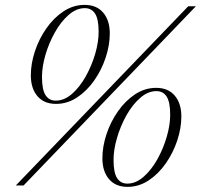

<svg xmlns="http://www.w3.org/2000/svg" viewBox="-20 -740 802 766"><path d="M43 0 731 -715H761.5L74 0ZM317.5 -720.5Q365.5 -720.5 391.8 -689.5Q418 -658.5 418 -606.5Q418 -559.5 401.5 -510Q385 -460.5 355.8 -418.8Q326.5 -377 287.5 -351.2Q248.5 -325.5 203.5 -325.5Q155.5 -325.5 129.2 -356.5Q103 -387.5 103 -439.5Q103 -486.5 119.5 -536Q136 -585.5 165.2 -627.2Q194.5 -669 233.5 -694.8Q272.5 -720.5 317.5 -720.5ZM202.5 -338.5Q236.5 -338.5 267.5 -365.8Q298.5 -393 322.2 -435.5Q346 -478 359.8 -525.2Q373.5 -572.5 373.5 -613Q373.5 -664 359.2 -685.8Q345 -707.5 318.5 -707.5Q284.5 -707.5 253.5 -680.2Q222.5 -653 198.8 -610.5Q175 -568 161.2 -520.8Q147.5 -473.5 147.5 -433Q147.5 -382 161.8 -360.2Q176 -338.5 202.5 -338.5ZM603 -389.5Q651 -389.5 677.2 -358.5Q703.5 -327.5 703.5 -275.5Q703.5 -228.5 687 -179Q670.5 -129.5 641.2 -87.8Q612 -46 573 -20.2Q534 5.5 489 5.5Q441 5.5 414.8 -25.5Q388.5 -56.5 388.5 -108.5Q388.5 -155.5 405 -205Q421.5 -254.5 450.8 -296.2Q480 -338 519 -363.8Q558 -389.5 603 -389.5ZM488 -7.5Q522 -7.5 553 -34.8Q584 -62 607.8 -104.5Q631.5 -147 645.2 -194.2Q659 -241.5 659 -282Q659 -333 644.8 -354.8Q630.5 -376.5 604 -376.5Q570 -376.5 539 -349.2Q508 -322 484.2 -279.5Q460.5 -237 446.8 -189.8Q433 -142.5 433 -102Q433 -51 447.2 -29.2Q461.5 -7.5 488 -7.5Z"/></svg>

Font: Newsreader Display Light
Style: Italic
Weight: 300
Italic angle: -17°
Designer: Hugues Gentile
Foundry: Production Type
Version: Version 1.001